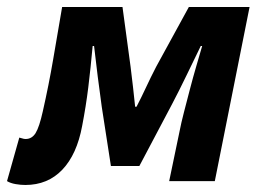

<svg xmlns="http://www.w3.org/2000/svg" viewBox="-49 -516 747 547"><path d="M23 11Q10 11 -4.5 8.5Q-19 6 -29 0L6 -124Q11 -123 15 -121.5Q19 -120 24 -120Q42 -120 52.5 -137Q63 -154 73 -199Q90 -274 102.5 -347Q115 -420 128 -496H300L323 -326Q327 -296 330 -267.5Q333 -239 336 -212H340Q354 -239 367 -267Q380 -295 396 -326L489 -496H662L563 0H433L463 -144Q467 -165 475 -196Q483 -227 492 -261.5Q501 -296 510.5 -328.5Q520 -361 527 -385H523Q504 -346 482.5 -301.5Q461 -257 441 -219L348 -43H267L241 -211Q235 -253 229.5 -297.5Q224 -342 219 -385H215Q209 -320 202.5 -267Q196 -214 185 -157Q170 -76 128.5 -32.5Q87 11 23 11Z"/></svg>

Font: Source Sans 3
Style: Bold Italic
Weight: 700
Italic angle: -11°
Designer: Paul D. Hunt
Foundry: Adobe
Version: Version 3.052;hotconv 1.1.0;makeotfexe 2.6.0